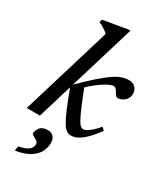

<svg xmlns="http://www.w3.org/2000/svg" viewBox="-236 -808 990 1157"><g transform="rotate(30 259.0 -229.0)"><path d="M314 -716 97.5 0H6L194.5 -624Q186 -632.5 175.5 -640Q165 -647.5 153 -654.5Q141 -661.5 126.5 -668L132.5 -687.5L299 -716ZM167 -245 172 -257Q233.5 -317.5 277 -356Q320.5 -394.5 351.8 -415.8Q383 -437 407.8 -445.2Q432.5 -453.5 456 -453.5Q485.5 -453.5 501.8 -436Q518 -418.5 518 -395Q518 -373.5 507.8 -358Q497.5 -342.5 481.8 -334Q466 -325.5 448.5 -325.5Q442 -325.5 436.2 -332Q430.5 -338.5 423 -352Q415.5 -365 409 -371Q402.5 -377 394.5 -377Q382.5 -377 363.5 -368.2Q344.5 -359.5 320.5 -343.2Q296.5 -327 269.5 -303.8Q242.5 -280.5 214 -252L239 -293Q269.5 -214.5 289.5 -167.8Q309.5 -121 322.5 -97.5Q335.5 -74 345 -66.5Q354.5 -59 364 -59Q374.5 -59 388.8 -67.2Q403 -75.5 420.8 -91.5Q438.5 -107.5 458 -130.5L477 -112.5Q444 -68 416.2 -40.8Q388.5 -13.5 364.8 -1.2Q341 11 318.5 11Q302.5 11 288 1.8Q273.5 -7.5 257.2 -34Q241 -60.5 219.5 -111.2Q198 -162 167 -245ZM114.5 113Q114.5 91.5 130.8 71.5Q147 51.5 183 51.5Q207 51.5 222.2 66.2Q237.5 81 237.5 111.5Q237.5 145 220.8 175Q204 205 167.8 227Q131.5 249 72 258.5L76.5 226.5Q111.5 219.5 130.2 209.5Q149 199.5 156.2 187.5Q163.5 175.5 163.5 163Q163.5 148.5 151.2 140.2Q139 132 126.8 126Q114.5 120 114.5 113Z"/></g></svg>

Font: Newsreader 16pt 16pt Medium
Style: Italic
Weight: 500
Italic angle: -17°
Version: Version 1.003